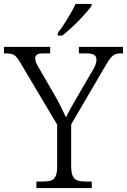

<svg xmlns="http://www.w3.org/2000/svg" viewBox="-28 -951 642 971"><path d="M156 0V-33H190Q214 -33 229.5 -38Q245 -43 253 -59.5Q261 -76 261 -109V-321L76 -632Q64 -652 55 -662.5Q46 -673 34.5 -677Q23 -681 4 -681H-8V-714H226V-681H191Q165 -681 157.5 -673.5Q150 -666 150 -656Q150 -644 156 -631Q162 -618 170 -605L246 -474Q264 -443 279 -413Q294 -383 306 -357Q314 -376 329.5 -403.5Q345 -431 363 -462L440 -594Q450 -610 455 -624Q460 -638 460 -649Q460 -665 448.5 -673Q437 -681 409 -681H371V-714H594V-681H583Q566 -681 554 -676Q542 -671 531 -657.5Q520 -644 505 -618L332 -322V-111Q332 -78 340 -61Q348 -44 364 -38.5Q380 -33 403 -33H436V0ZM264 -784Q279 -803 296 -829Q313 -855 328.5 -882Q344 -909 354 -931H435V-921Q426 -908 408.5 -888Q391 -868 369.5 -846Q348 -824 326.5 -804.5Q305 -785 287 -771H264Z"/></svg>

Font: Noto Rashi Hebrew Light
Style: Regular
Weight: 300
Version: Version 1.006